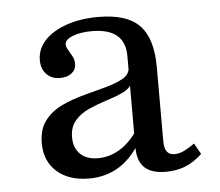

<svg xmlns="http://www.w3.org/2000/svg" viewBox="-40 -471 601 525"><g transform="rotate(-5 260.5 -208.0)"><path d="M317.7 -206.5V-313.7Q317.7 -351.6 294.8 -370.6Q271.8 -389.5 226.6 -389.5Q195.2 -389.5 173.8 -381Q152.4 -372.6 152.4 -359.7Q152.4 -352.4 157.7 -344Q162.9 -335.5 168.1 -325.8Q173.4 -316.1 173.4 -304.8Q173.4 -288.7 161.3 -279Q149.2 -269.4 129 -269.4Q106.5 -269.4 92.3 -283.9Q78.2 -298.4 78.2 -322.6Q78.2 -353.2 100 -376.6Q121.8 -400 160.1 -413.3Q198.4 -426.6 247.6 -426.6Q325.8 -426.6 360.5 -390.7Q395.2 -354.8 395.2 -276.6V-206.5ZM184.7 11.3Q129 11.3 96.4 -17.7Q63.7 -46.8 63.7 -96Q63.7 -133.9 81.9 -157.7Q100 -181.5 129 -195.2Q158.1 -208.9 190.7 -217.3Q223.4 -225.8 252.4 -233.9Q281.5 -241.9 300 -252.8Q318.5 -263.7 318.5 -283.9L321.8 -238.7Q315.3 -223.4 295.2 -214.1Q275 -204.8 250.4 -197.2Q225.8 -189.5 202 -179Q178.2 -168.5 162.9 -150.8Q147.6 -133.1 147.6 -104.8Q147.6 -75.8 164.9 -58.9Q182.3 -41.9 213.7 -41.9Q246 -41.9 274.6 -59.7Q303.2 -77.4 325 -111.3V-71.8Q299.2 -29.8 264.1 -9.3Q229 11.3 184.7 11.3ZM395.2 -72.6Q395.2 -53.2 402 -44Q408.9 -34.7 422.6 -34.7Q436.3 -34.7 450 -41.5Q463.7 -48.4 478.2 -58.9L495.2 -29Q474.2 -8.9 450 1.2Q425.8 11.3 395.2 11.3Q355.6 11.3 336.7 -6.9Q317.7 -25 317.7 -62.9V-206.5H395.2Z"/></g></svg>

Font: Playfair 9pt
Style: Regular
Weight: 400
Designer: Claus Eggers Sørensen
Foundry: Claus Eggers Sørensen
Version: Version 2.203